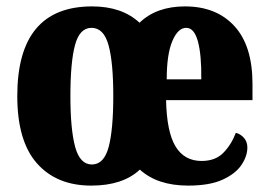

<svg xmlns="http://www.w3.org/2000/svg" viewBox="-20 -570 840 600"><path d="M265 10Q157 10 95.5 -59.5Q34 -129 34 -270Q34 -550 268 -550Q361 -550 416 -499Q469 -550 558 -550Q656 -550 712.5 -488.5Q769 -427 769 -308V-257H499Q501 -158 528.5 -112.5Q556 -67 610 -67Q653 -67 678 -92.5Q703 -118 717 -155Q732 -151 742.5 -139Q753 -127 753 -109Q753 -82 734.5 -54.5Q716 -27 675.5 -8.5Q635 10 568 10Q472 10 417 -40Q364 10 265 10ZM267 -56Q305 -56 319.5 -110.5Q334 -165 334 -270Q334 -376 319 -429.5Q304 -483 266 -483Q229 -483 214.5 -429.5Q200 -376 200 -270Q200 -165 215 -110.5Q230 -56 267 -56ZM609 -322Q610 -398 598.5 -440.5Q587 -483 562 -483Q536 -483 518.5 -441.5Q501 -400 501 -322Z"/></svg>

Font: Noto Serif ExtraCondensed Black
Style: Regular
Weight: 900
Width: 2
Designer: Monotype Design Team
Foundry: Monotype Imaging Inc.
Version: Version 2.015; ttfautohint (v1.8.4.7-5d5b)